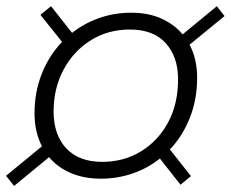

<svg xmlns="http://www.w3.org/2000/svg" viewBox="-20 -666 762 634"><path d="M26.5 -52 0 -85.5 118.5 -183Q94 -230.5 94 -292Q94 -362 118 -422.5Q142 -483 185 -527.5L113.5 -617L148.5 -645.5L218 -557.5Q258 -589 307.8 -606.5Q357.5 -624 413.5 -624Q469.5 -624 512.2 -605Q555 -586 583 -552.5L696 -645.5L721.5 -613L606 -518.5Q631 -470.5 631 -410.5Q631 -338 607 -277.2Q583 -216.5 541 -172.5L610.5 -84.5L576 -56L508 -142.5Q468 -110.5 418 -93.2Q368 -76 313 -76Q257 -76 213.5 -94.8Q170 -113.5 142 -147ZM317.5 -131.5Q388 -131.5 444.8 -165.8Q501.5 -200 534.8 -261.2Q568 -322.5 568 -404Q568 -478.5 527.2 -523.5Q486.5 -568.5 409 -568.5Q336 -568.5 279 -532.5Q222 -496.5 189.5 -435.2Q157 -374 157 -298Q157 -221 198.8 -176.2Q240.5 -131.5 317.5 -131.5Z"/></svg>

Font: Epilogue Light
Style: Italic
Weight: 300
Italic angle: -12°
Designer: Tyler Finck
Foundry: Etcetera Type Co
Version: Version 2.111; ttfautohint (v1.8.3)